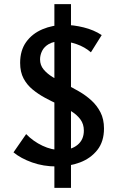

<svg xmlns="http://www.w3.org/2000/svg" viewBox="-20 -790 565 925"><path d="M253 12Q189 12 134.5 -7.5Q80 -27 45 -56L106 -144Q140 -109 184.5 -88Q229 -67 273 -67Q323 -67 353.5 -92Q384 -117 384 -161Q384 -192 367.5 -214.5Q351 -237 323.5 -254Q296 -271 263 -286Q230 -301 197.5 -318.5Q165 -336 137.5 -358.5Q110 -381 93.5 -412Q77 -443 77 -487Q77 -547 106 -587.5Q135 -628 184.5 -649Q234 -670 292 -670Q334 -670 383 -658Q432 -646 470 -621L418 -538Q388 -564 348.5 -577.5Q309 -591 274 -591Q238 -591 215.5 -578Q193 -565 183 -545Q173 -525 173 -504Q173 -476 190 -455.5Q207 -435 234 -418.5Q261 -402 294 -385.5Q327 -369 360 -350Q393 -331 420 -306.5Q447 -282 464 -249Q481 -216 481 -171Q481 -108 449 -67.5Q417 -27 365.5 -7.5Q314 12 253 12ZM242 115V-770H322V115Z"/></svg>

Font: Ysabeau Infant SemiBold
Style: Regular
Weight: 600
Designer: Christian Thalmann (Catharsis Fonts)
Version: Version 2.002; featfreeze: ss01,ss02,lnum